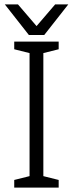

<svg xmlns="http://www.w3.org/2000/svg" viewBox="-20 -857 333 877"><path d="M115 0V-667H178V0ZM45 -667H125V-612L45 -632ZM45 0V-35L125 -55V0ZM168 0V-55L248 -35V0ZM168 -612V-667H248V-632ZM112 -697 232 -837H292L182 -697ZM182 -697H112L2 -837H62Z"/></svg>

Font: Epunda Slab Light
Style: Regular
Weight: 300
Designer: Simon Atzbach
Foundry: typofactur
Version: Version 1.102